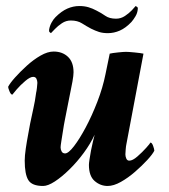

<svg xmlns="http://www.w3.org/2000/svg" viewBox="-20 -609 560 637"><path d="M243 -589Q260 -589 273.5 -585Q287 -581 300 -574Q316 -566 329.5 -556.5Q343 -547 365 -547Q381 -547 394.5 -556Q408 -565 417.5 -575Q427 -585 430 -589Q432 -588 435 -586Q438 -584 437 -578Q436 -566 429.5 -555Q423 -544 416 -536Q397 -516 377.5 -507.5Q358 -499 338 -499Q321 -499 308.5 -503Q296 -507 282 -514Q267 -522 252 -531.5Q237 -541 215 -541Q199 -541 185.5 -532Q172 -523 162.5 -513Q153 -503 149 -499Q147 -500 144.5 -502.5Q142 -505 143 -511Q145 -523 151 -534Q157 -545 164 -552Q184 -572 203.5 -580.5Q223 -589 243 -589ZM282 -110Q285 -126 288.5 -140Q292 -154 294 -162Q280 -132 258 -102Q236 -72 210.5 -47Q185 -22 162 -7Q139 8 123 8Q86 8 74 -11.5Q62 -31 62 -76Q62 -92 65.5 -116Q69 -140 73.5 -163.5Q78 -187 80 -199Q86 -229 91 -250.5Q96 -272 100 -302Q101 -305 102.5 -317.5Q104 -330 104 -334Q104 -341 101 -347.5Q98 -354 90 -354Q80 -354 64 -340.5Q48 -327 35.5 -312.5Q23 -298 21 -295Q16 -295 11.5 -306Q7 -317 7 -321Q13 -333 30 -352Q47 -371 69 -391Q91 -411 114.5 -424.5Q138 -438 158 -438Q187 -438 205.5 -420.5Q224 -403 224 -369Q224 -359 220.5 -339Q217 -319 215 -311Q214 -307 210.5 -288.5Q207 -270 202.5 -248Q198 -226 195 -210Q192 -194 192 -194Q191 -188 188.5 -172Q186 -156 183.5 -140.5Q181 -125 181 -120Q181 -113 184.5 -106.5Q188 -100 196 -100Q207 -100 225.5 -124Q244 -148 264.5 -186.5Q285 -225 303 -271.5Q321 -318 330 -363L344 -431Q352 -433 371 -435Q390 -437 398 -437Q406 -437 426.5 -435Q447 -433 456 -431L399 -129Q398 -125 397 -113Q396 -101 396 -97Q396 -90 399 -83Q402 -76 409 -76Q420 -76 436 -90Q452 -104 465 -118.5Q478 -133 479 -136Q484 -136 488 -125Q492 -114 492 -109Q486 -97 468.5 -78Q451 -59 428 -39Q405 -19 381 -5.5Q357 8 337 8Q313 8 294 -8.5Q275 -25 275 -62Q275 -67 277 -80.5Q279 -94 282 -110Z"/></svg>

Font: Amiri
Style: Bold Italic
Weight: 700
Italic angle: 10°
Designer: Khaled Hosny
Version: Version 0.113